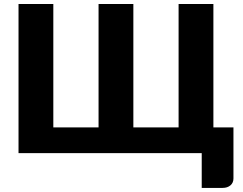

<svg xmlns="http://www.w3.org/2000/svg" viewBox="-20 -748 1186 938"><path d="M1120.5 -125.5V124Q1120.5 145 1105.8 157.5Q1091 170 1067.5 170H965.5V0H70.5V-728.5H240.5V-125.5H461.5V-728.5H631.5V-125.5H852.5V-728.5H1022.5V-125.5Z"/></svg>

Font: Lato ExtraBold
Style: Regular
Weight: 800
Designer: Lukasz Dziedzic with Adam Twardoch and Botio Nikoltchev
Foundry: tyPoland Lukasz Dziedzic
Version: Version 2.015; 2015-08-06; http://www.latofonts.com/